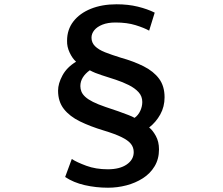

<svg xmlns="http://www.w3.org/2000/svg" viewBox="-20 -801 1040 896"><path d="M676 -658Q653 -671 613 -683.5Q573 -696 519 -696Q483 -696 458 -686Q433 -676 420 -660Q407 -644 407 -625Q407 -602 423.5 -585.5Q440 -569 470.5 -557Q501 -545 543 -532Q604 -515 650.5 -491.5Q697 -468 722.5 -433.5Q748 -399 748 -347Q748 -303 728 -267Q708 -231 676 -206Q692 -194 707 -167Q722 -140 722 -104Q722 -59 701.5 -25Q681 9 646.5 31Q612 53 570 64Q528 75 484 75Q428 75 375.5 63Q323 51 284 25L315 -59Q338 -44 382.5 -27.5Q427 -11 483 -11Q539 -11 571.5 -33.5Q604 -56 604 -91Q604 -113 591 -129.5Q578 -146 547.5 -161Q517 -176 464 -192Q401 -211 353 -234.5Q305 -258 278 -292.5Q251 -327 251 -378Q251 -411 271.5 -449Q292 -487 335 -513Q318 -528 305 -555.5Q292 -583 293 -611Q293 -663 322.5 -701Q352 -739 404 -760Q456 -781 524 -781Q578 -781 623 -770Q668 -759 702 -742ZM355 -399Q355 -386 360 -373.5Q365 -361 378 -349Q391 -337 414 -325.5Q437 -314 472 -302Q506 -291 532.5 -281.5Q559 -272 578.5 -264.5Q598 -257 608 -251Q625 -263 634.5 -283.5Q644 -304 644 -325Q644 -352 626.5 -371Q609 -390 581 -404Q553 -418 520 -429Q487 -440 455 -450Q423 -460 399 -473Q378 -458 366.5 -439.5Q355 -421 355 -399Z"/></svg>

Font: Noto Sans HK SemiBold
Style: Regular
Weight: 600
Version: Version 2.004-H2;hotconv 1.0.118;makeotfexe 2.5.65603